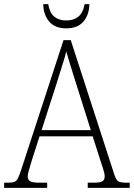

<svg xmlns="http://www.w3.org/2000/svg" viewBox="-22 -908 647 928"><path d="M-2 0V-25H16Q37 -25 47.5 -29Q58 -33 65 -47Q72 -61 81 -89L285 -714H320L529 -69Q538 -40 548.5 -32.5Q559 -25 590 -25H605V0H402V-25H430Q464 -25 474 -32.5Q484 -40 484 -56Q484 -69 476 -93.5Q468 -118 463 -133L426 -249H169L134 -140Q131 -130 126 -113.5Q121 -97 116.5 -81Q112 -65 112 -56Q112 -40 123 -32.5Q134 -25 168 -25H206V0ZM179 -279H417L349 -494Q334 -540 320.5 -585Q307 -630 298 -660Q295 -643 286.5 -616.5Q278 -590 269 -560.5Q260 -531 252 -506ZM298 -771Q244 -771 216 -803.5Q188 -836 187 -888H211Q218 -846 240.5 -827.5Q263 -809 298 -809Q333 -809 356 -827Q379 -845 387 -888H410Q409 -836 381 -803.5Q353 -771 298 -771Z"/></svg>

Font: Noto Serif Lao SemiCondensed ExtraLight
Style: Regular
Weight: 200
Width: 4
Designer: Monotype Design Team
Foundry: Monotype Imaging Inc.
Version: Version 2.003; ttfautohint (v1.8.4.7-5d5b)